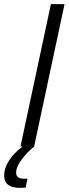

<svg xmlns="http://www.w3.org/2000/svg" viewBox="-61 -708 332 928"><path d="M104 0H105Q74 23 45.5 60.5Q17 98 17 127Q17 156 56 156L72 155L63 199Q53 200 35 200Q-41 200 -41 140Q-41 105 -17.5 68.5Q6 32 48 0H38L185 -688H251Z"/></svg>

Font: Saira Semi Condensed Light
Style: Italic
Weight: 300
Width: 4
Italic angle: -12°
Designer: Hector Gatti with collaboration of the Omnibus-Type team
Foundry: Omnibus-Type
Version: Version 1.001; ttfautohint (v1.8)